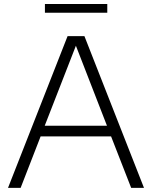

<svg xmlns="http://www.w3.org/2000/svg" viewBox="-20 -916 741 936"><path d="M19 0 309.5 -740H391.5L682 0H619.5L521.5 -251H178L80.5 0ZM198 -303H501.5L350 -693ZM199 -854V-896.5H503V-854Z"/></svg>

Font: Encode Sans Semi Expanded Light
Style: Regular
Weight: 300
Width: 6
Designer: Multiple Designers
Foundry: Impallari Type
Version: Version 3.000; ttfautohint (v1.8.3) -l 8 -r 50 -G 200 -x 14 